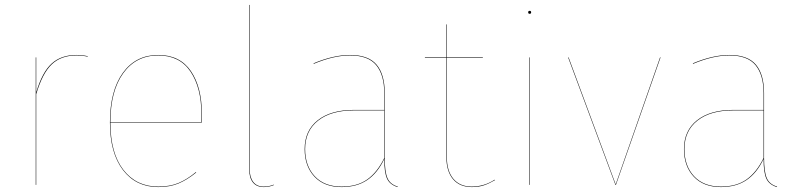

<svg xmlns="http://www.w3.org/2000/svg" viewBox="-20 -750 3248 779"><path d="M336 -522V-520Q314 -525 290 -525Q228 -525 190 -489Q152 -453 127 -368V0H125V-517H127V-375Q151 -457 189.5 -492Q228 -527 290 -527Q314 -527 336 -522Z M798 -252H428Q428 -129 480.5 -61Q533 7 622 7Q669 7 704 -7.5Q739 -22 775 -52L776 -50Q739 -20 704 -5.5Q669 9 622 9Q532 9 479 -60Q426 -129 426 -253Q426 -382 478.5 -454.5Q531 -527 622 -527Q710 -527 754.5 -461.5Q799 -396 799 -288Q799 -266 798 -252ZM797 -288Q797 -394 753 -459.5Q709 -525 622 -525Q532 -525 480 -453Q428 -381 428 -254H796Q797 -267 797 -288Z M991 -64V-730H993V-64Q993 -31 1007.5 -12Q1022 7 1050 7Q1072 7 1091 -1V1Q1072 9 1050 9Q1021 9 1006 -10Q991 -29 991 -64Z M1594 7 1593 9Q1561 -1 1550 -26Q1539 -51 1539 -105Q1512 -48 1470 -19.5Q1428 9 1366 9Q1295 9 1255.5 -33.5Q1216 -76 1216 -145Q1216 -220 1269 -262Q1322 -304 1415 -304H1539V-372Q1539 -446 1506.5 -485.5Q1474 -525 1400 -525Q1334 -525 1253 -491L1252 -493Q1333 -527 1400 -527Q1475 -527 1508 -487.5Q1541 -448 1541 -372V-110Q1541 -53 1552 -27.5Q1563 -2 1594 7ZM1539 -109V-302H1415Q1323 -302 1270.5 -260.5Q1218 -219 1218 -145Q1218 -77 1257 -35Q1296 7 1366 7Q1429 7 1470 -22Q1511 -51 1539 -109Z M1988 -19Q1966 -6 1944.5 1.5Q1923 9 1894 9Q1845 9 1818 -23Q1791 -55 1791 -113V-515H1704V-517H1791V-651H1793V-517H1939V-515H1793V-113Q1793 -56 1819.5 -24.5Q1846 7 1894 7Q1944 7 1987 -21Z M2130 0H2128V-517H2130ZM2135 -700Q2135 -694 2129 -694Q2123 -694 2123 -700Q2123 -706 2129 -706Q2135 -706 2135 -700Z M2479 0H2477L2285 -517H2287L2478 -2L2658 -517H2660Z M3133 7 3132 9Q3100 -1 3089 -26Q3078 -51 3078 -105Q3051 -48 3009 -19.5Q2967 9 2905 9Q2834 9 2794.5 -33.5Q2755 -76 2755 -145Q2755 -220 2808 -262Q2861 -304 2954 -304H3078V-372Q3078 -446 3045.5 -485.5Q3013 -525 2939 -525Q2873 -525 2792 -491L2791 -493Q2872 -527 2939 -527Q3014 -527 3047 -487.5Q3080 -448 3080 -372V-110Q3080 -53 3091 -27.5Q3102 -2 3133 7ZM3078 -109V-302H2954Q2862 -302 2809.5 -260.5Q2757 -219 2757 -145Q2757 -77 2796 -35Q2835 7 2905 7Q2968 7 3009 -22Q3050 -51 3078 -109Z"/></svg>

Font: FiraGO Two
Style: Regular
Weight: 100
Designer: bBox Type
Foundry: bBox Type GmbH
Version: Version 1.001